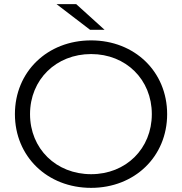

<svg xmlns="http://www.w3.org/2000/svg" viewBox="-20 -901 879 927"><path d="M415 -757H485L348 -881H253ZM420 6C630 6 787 -145 787 -350C787 -555 630 -706 420 -706C208 -706 52 -554 52 -350C52 -146 208 6 420 6ZM420 -60C251 -60 125 -183 125 -350C125 -517 251 -640 420 -640C588 -640 713 -517 713 -350C713 -183 588 -60 420 -60Z"/></svg>

Font: Montserrat Lite
Style: Regular
Weight: 400
Designer: Julieta Ulanovsky
Foundry: Julieta Ulanovsky
Version: Version 7.200;PS 007.200;hotconv 1.0.88;makeotf.lib2.5.64775